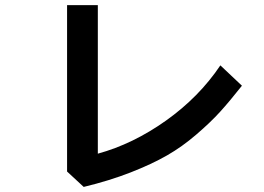

<svg xmlns="http://www.w3.org/2000/svg" viewBox="-20 -734 1040 756"><path d="M244.1 -58.6V-713.9H365.2V-128.9Q503.9 -167 633.8 -259.3Q763.7 -351.6 847.7 -476.6L932.6 -396.5Q884.8 -335.9 847.2 -294.4Q809.6 -252.9 753.4 -204.6Q697.3 -156.2 637.7 -122.1Q578.1 -87.9 494.6 -55.2Q411.1 -22.5 309.6 2Z"/></svg>

Font: Gothic A1
Style: Bold
Weight: 700
Version: Version 2.50